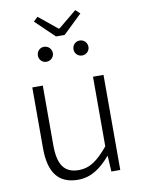

<svg xmlns="http://www.w3.org/2000/svg" viewBox="-99 -981 787 1062"><g transform="rotate(-10 294.5 -450.5)"><path d="M253 13C327 13 382 -28 434 -88H436L441 0H491V-534H432V-143C372 -71 327 -39 266 -39C184 -39 150 -90 150 -200V-534H91V-193C91 -55 143 13 253 13ZM269 -789H318L424 -891L399 -914L296 -829H291L187 -914L163 -891ZM193 -660C217 -660 236 -679 236 -701C236 -726 217 -744 193 -744C170 -744 152 -726 152 -701C152 -679 170 -660 193 -660ZM394 -660C417 -660 436 -679 436 -701C436 -726 417 -744 394 -744C370 -744 352 -726 352 -701C352 -679 370 -660 394 -660Z"/></g></svg>

Font: Noto Sans TC Light
Style: Regular
Weight: 300
Designer: Ryoko NISHIZUKA 西塚涼子 (kana, bopomofo & ideographs); Paul D. Hunt (Latin, Greek & Cyrillic); Sandoll Communications 산돌커뮤니
Foundry: Adobe
Version: Version 2.004;hotconv 1.0.118;makeotfexe 2.5.65603